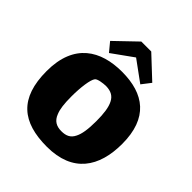

<svg xmlns="http://www.w3.org/2000/svg" viewBox="-211 -912 1066 1066"><g transform="rotate(45 321.5 -379.0)"><path d="M328 -688 450 -599 491 -652 364 -771H286L161 -651L204 -599ZM329 -577C164 -577 30 -501 30 -284C30 -70 135 13 328 13C531 13 613 -113 613 -294C613 -497 502 -577 329 -577ZM401 -148C385 -115 359 -105 324 -105C286 -105 258 -119 243 -159C232 -186 227 -222 227 -282C227 -351 236 -422 252 -441C261 -452 300 -458 324 -458C361 -457 386 -444 401 -414C416 -385 422 -342 422 -282C422 -217 415 -175 401 -148Z"/></g></svg>

Font: FilmFarsi Display
Style: Regular
Weight: 400
Designer: Borna Izadpanah
Foundry: Borna Izadpanah
Version: Version 1.000;PS 001.000;hotconv 1.0.88;makeotf.lib2.5.64775